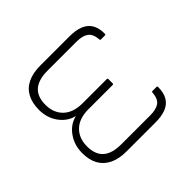

<svg xmlns="http://www.w3.org/2000/svg" viewBox="-93 -724 967 967"><g transform="rotate(45 390.5 -241.0)"><path d="M237 12Q188 12 153.5 -6.5Q119 -25 101.5 -61.5Q84 -98 84 -151V-359Q84 -403 96 -433Q108 -463 133.5 -478.5Q159 -494 201 -494Q207 -494 207 -488V-460Q207 -454 201 -454Q160 -451 144 -429Q128 -407 128 -365V-159Q128 -93 156.5 -61Q185 -29 242 -29Q300 -29 334.5 -65Q369 -101 369 -167V-339Q369 -345 375 -345H405Q411 -345 411 -339V-167Q411 -101 445.5 -65Q480 -29 539 -29Q596 -29 624.5 -61Q653 -93 653 -159V-365Q653 -407 637.5 -429Q622 -451 580 -454Q574 -454 574 -460V-488Q574 -494 580 -494Q621 -494 647 -478.5Q673 -463 685 -433Q697 -403 697 -359V-151Q697 -98 679 -61.5Q661 -25 627.5 -6.5Q594 12 545 12Q489 12 446 -18Q403 -48 391 -96H390Q379 -50 337 -19Q295 12 237 12Z"/></g></svg>

Font: Sofia Sans ExtraLight
Style: Regular
Weight: 250
Version: Version 4.100-B